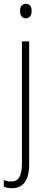

<svg xmlns="http://www.w3.org/2000/svg" viewBox="-38 -746 252 1007"><path d="M67 -688C67 -667 77 -650 97 -650C118 -650 128 -666 128 -689C128 -709 120 -726 98 -726C76 -726 67 -709 67 -688ZM24 241C78 241 115 207 115 115V-529H77V110C77 174 61 206 21 206C7 206 -7 203 -18 198V233C-8 238 6 241 24 241Z"/></svg>

Font: Noto Sans Arabic UI Cn XLt
Style: Regular
Weight: 200
Width: 3
Designer: Monotype Design Team, Nadine Chahine and Nizar Qandah
Foundry: Monotype Imaging Inc.
Version: Version 2.010